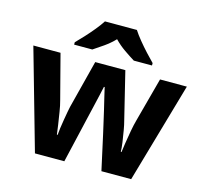

<svg xmlns="http://www.w3.org/2000/svg" viewBox="-109 -888 1074 1010"><g transform="rotate(15 428.0 -383.0)"><path d="M485 -191Q481 -208 473.5 -241.5Q466 -275 457 -313.5Q448 -352 440 -384.5Q432 -417 429 -432H425Q422 -417 414.5 -384.5Q407 -352 398 -313.5Q389 -275 381 -241Q373 -207 369 -189L325 0H165L10 -546H158L221 -304Q228 -279 233.5 -244Q239 -209 244 -176.5Q249 -144 251 -125H255Q256 -139 259 -162.5Q262 -186 266.5 -211Q271 -236 274.5 -256.5Q278 -277 280 -284L347 -546H511L575 -284Q579 -270 584.5 -239Q590 -208 594.5 -176Q599 -144 599 -125H603Q605 -142 610 -174.5Q615 -207 621.5 -243Q628 -279 635 -304L700 -546H846L689 0H527ZM515 -766Q529 -744 551.5 -716.5Q574 -689 598 -663Q622 -637 640 -619V-606H541Q515 -622 484 -643.5Q453 -665 427 -692Q401 -665 371 -644Q341 -623 315 -606H216V-619Q235 -638 258.5 -663.5Q282 -689 304.5 -716.5Q327 -744 341 -766Z"/></g></svg>

Font: Noto Sans Thaana
Style: Regular
Weight: 400
Designer: Monotype Design Team
Foundry: Monotype Imaging Inc.
Version: Version 2.001